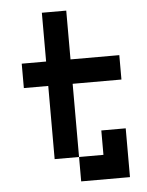

<svg xmlns="http://www.w3.org/2000/svg" viewBox="-51 -742 602 784"><g transform="rotate(-5 250.0 -350.0)"><path d="M50 -400H150V-100H250V-400H450V-500H250V-700H150V-500H50ZM250 0H450V-200H350V-100H250Z"/></g></svg>

Font: Connection Serif
Style: Regular
Weight: 400
Version: Version 0.2